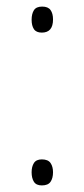

<svg xmlns="http://www.w3.org/2000/svg" viewBox="-20 -555 255 583"><path d="M76 -495Q76 -513 83 -524Q90 -535 108 -535Q126 -535 133.5 -524.5Q141 -514 141 -496Q141 -456 107 -456Q90 -456 83 -466.5Q76 -477 76 -495ZM76 -32Q76 -49 83 -60Q90 -71 107 -71Q126 -71 133.5 -60Q141 -49 141 -32Q141 -14 133.5 -3Q126 8 107 8Q90 8 83 -3Q76 -14 76 -32Z"/></svg>

Font: Noto Sans Hebrew SemiCondensed ExtraLight
Style: Regular
Weight: 200
Width: 4
Designer: Monotype Design Team
Foundry: Monotype Imaging Inc.
Version: Version 2.004; ttfautohint (v1.8.4.7-5d5b)